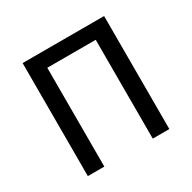

<svg xmlns="http://www.w3.org/2000/svg" viewBox="-125 -662 789 788"><g transform="rotate(-30 269.0 -268.0)"><path d="M461.9 -535.6V0H383.3V-468.3H153.8V0H75.7V-535.6Z"/></g></svg>

Font: Open Sans SemiCondensed
Style: Regular
Weight: 400
Width: 4
Designer: Monotype Design Team
Foundry: Monotype Imaging Inc.
Version: Version 3.000